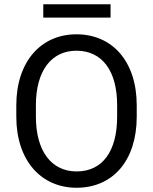

<svg xmlns="http://www.w3.org/2000/svg" viewBox="-20 -884 728 914"><path d="M630.9 -382.3C630.9 -590.8 515.6 -720.7 343.8 -720.7C174.8 -720.7 57.6 -590.8 57.6 -382.3V-328.6C57.6 -119.6 175.8 9.8 344.7 9.8C517.1 9.8 630.9 -119.6 630.9 -328.6ZM537.6 -328.6C537.6 -163.6 467.8 -67.9 344.7 -67.9C225.6 -67.9 150.9 -163.6 150.9 -328.6V-383.3C150.9 -546.9 224.6 -642.6 343.8 -642.6C465.8 -642.6 537.6 -547.4 537.6 -383.3ZM506.3 -863.8H186V-800.3H506.3Z"/></svg>

Font: Bert Sans
Style: Regular
Weight: 400
Designer: Christian Robertson (Google), Cristiano Sobral
Foundry: Google, Cristiano Sobral
Version: Version 3.101